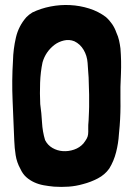

<svg xmlns="http://www.w3.org/2000/svg" viewBox="-20 -720 523 754"><path d="M396 -653Q367 -675 330.5 -686.5Q294 -698 255.5 -700Q217 -702 178.5 -694.5Q140 -687 107 -671Q94 -663 84 -653Q53 -618 42.5 -572.5Q32 -527 31 -482Q26 -403 29.5 -324.5Q33 -246 36 -168Q37 -139 41.5 -110.5Q46 -82 60 -57Q69 -37 83 -24.5Q97 -12 114.5 -4Q132 4 151.5 7.5Q171 11 192 13Q221 15 249.5 13Q278 11 306 3Q337 -5 364.5 -19.5Q392 -34 409 -58Q427 -87 436 -122.5Q445 -158 447 -193L450 -226Q454 -278 453 -328Q452 -378 455 -431Q456 -456 455.5 -480.5Q455 -505 453 -530Q451 -546 447.5 -561.5Q444 -577 437 -592Q425 -627 396 -653ZM330 -300Q330 -298 329.5 -283Q329 -268 328 -248Q326 -227 326.5 -214.5Q327 -202 326 -193Q325 -184 321 -176.5Q317 -169 308 -157Q293 -140 271 -132.5Q249 -125 227 -126.5Q205 -128 186 -139Q167 -150 157 -170Q147 -203 145 -239.5Q143 -276 138 -311Q136 -353 137.5 -395Q139 -437 147 -475Q159 -517 194 -544Q210 -556 231 -561Q252 -566 272 -558Q295 -547 308.5 -524Q322 -501 324 -473Q325 -456 326.5 -436.5Q328 -417 328 -416L330 -348Z"/></svg>

Font: Londrina Solid
Style: Regular
Weight: 400
Designer: Marcelo Magalhaes
Foundry: Marcelo Magalhães
Version: Version 1.002